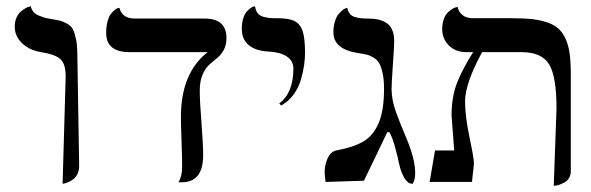

<svg xmlns="http://www.w3.org/2000/svg" viewBox="-20 -579 1882 611"><path d="M179.2 5.9 184.6 4.9C188.2 4.2 192.5 2.8 197.8 0.5C203 -1.8 208.2 -4.9 213.4 -8.8C218.6 -12.7 223 -18.3 226.6 -25.6C230.1 -33 231.9 -41.3 231.9 -50.8L226.1 -405.8C226.1 -425 224.7 -441.2 221.9 -454.3C219.2 -467.5 215.9 -477.9 212.2 -485.4C208.4 -492.8 202.2 -498.9 193.6 -503.7C185 -508.4 177.3 -511.6 170.7 -513.2C164 -514.8 153.8 -516.8 140.1 -519C132.3 -520.3 126.1 -521.6 121.6 -522.9C117 -524.3 111.1 -526.4 103.8 -529.3C96.4 -532.2 90.7 -536.2 86.4 -541.3C82.2 -546.3 79.4 -552.2 78.1 -559.1L72.8 -557.6C69.2 -557 64.9 -555.2 60.1 -552.2C55.2 -549.3 50.2 -545.7 45.2 -541.3C40.1 -536.9 35.8 -530.5 32.2 -522.2C28.6 -513.9 26.9 -504.6 26.9 -494.1C26.9 -474 34.7 -456.4 50.3 -441.4C65.9 -426.4 86.1 -417 110.8 -413.1C139.8 -408.5 160 -401.4 171.4 -391.6C183.1 -381.5 189 -363 189 -335.9Z M615.7 -291C615.7 -310.9 618.7 -327.6 624.5 -341.3C630.4 -355 637.5 -365.6 645.8 -373C654.1 -380.5 662.4 -387.5 670.7 -394C679 -400.6 686 -409.1 691.9 -419.7C697.8 -430.3 700.7 -443 700.7 -458C700.7 -499.3 677.4 -520 630.9 -520H408.7C382 -520 365.7 -531.4 359.9 -554.2L355.5 -553.2C352.5 -552.6 349 -550.6 345 -547.4C340.9 -544.1 336.8 -539.9 332.8 -534.7C328.7 -529.5 325.2 -521.6 322.3 -511C319.3 -500.4 317.9 -488.1 317.9 -474.1C317.9 -433.4 342.8 -413.1 392.6 -413.1H640.6C584 -368.5 555.7 -299.8 555.7 -207C555.7 -192.4 556.3 -167.9 557.6 -133.5C558.9 -99.2 559.6 -71 559.6 -48.8C559.6 -28 555.7 -11.4 547.9 1H558.6C603.8 1 626.5 -27.7 626.5 -85C626.5 -108.4 624.7 -142.9 621.1 -188.5C617.5 -234 615.7 -268.2 615.7 -291Z M874.5 -243.2C889.8 -251.3 902.9 -262.8 913.8 -277.6C924.7 -292.4 932.6 -308.3 937.5 -325.4C942.4 -342.5 945.8 -357.9 947.8 -371.6C949.7 -385.3 950.7 -398.4 950.7 -411.1C950.7 -442.1 948.1 -465.2 942.9 -480.5C937.7 -495.8 929 -506.3 917 -512.2C904.9 -518.1 886.9 -521 862.8 -521C852.4 -521 844.3 -521.2 838.6 -521.7C832.9 -522.2 826.1 -523.5 818.1 -525.6C810.1 -527.8 804 -531.6 799.8 -537.1C795.6 -542.6 792.8 -550 791.5 -559.1L787.1 -558.1C784.2 -557.5 780.7 -555.7 776.6 -552.7C772.5 -549.8 768.5 -546 764.4 -541.3C760.3 -536.5 756.8 -529.4 753.9 -519.8C751 -510.2 749.5 -499.2 749.5 -486.8C749.5 -465 756.8 -447.9 771.5 -435.5C786.1 -423.2 807.1 -416.3 834.5 -415C859.5 -413.7 878.9 -408.5 892.6 -399.4C906.6 -390 913.6 -377.1 913.6 -360.8C913.6 -309.1 898.6 -272.1 868.7 -250Z M1226.1 -295.9C1226.1 -308.6 1227.5 -334.1 1230.2 -372.3C1233 -410.6 1234.4 -435.9 1234.4 -448.2C1234.4 -462.9 1232.1 -475.2 1227.5 -485.1C1223 -495 1216.4 -502.4 1207.8 -507.3C1199.1 -512.2 1190.3 -515.5 1181.4 -517.3C1172.4 -519.1 1162.1 -520 1150.4 -520C1141.6 -520 1134.8 -520.3 1129.9 -520.8C1125 -521.2 1118.9 -522.4 1111.6 -524.2C1104.2 -526 1098.4 -529.4 1094 -534.4C1089.6 -539.5 1086.6 -546.1 1085 -554.2L1080.1 -552.7C1077.1 -551.8 1073.6 -549.6 1069.3 -546.1C1065.1 -542.7 1060.9 -538.4 1056.6 -533.2C1052.4 -528 1048.7 -520.3 1045.7 -510.3C1042.6 -500.2 1041 -488.8 1041 -476.1C1041 -440.3 1067.1 -418.3 1119.1 -410.2C1130.9 -408.5 1140.3 -406.8 1147.5 -405C1154.6 -403.2 1162.1 -399.9 1169.9 -395C1177.7 -390.1 1183.7 -383.8 1187.7 -376C1191.8 -368.2 1195.2 -357.6 1198 -344.2C1200.8 -330.9 1202.1 -314.8 1202.1 -295.9C1202.1 -250.7 1196.5 -214.7 1185.3 -188C1174.1 -161.3 1158 -141.7 1137 -129.2C1116 -116.6 1086.8 -106.9 1049.3 -100.1C1031.7 -96.2 1020 -78.5 1014.2 -46.9C1013.5 -43 1013.2 -37.6 1013.2 -30.8C1013.2 -25.2 1013.7 -19 1014.6 -12.2C1015.6 -5.4 1016.1 -1.3 1016.1 0L1138.2 -3.9L1212.4 -158.2H1219.2C1225.4 -147.8 1231.3 -132.5 1236.8 -112.3C1242.4 -92.1 1246.8 -73.8 1250.2 -57.4C1253.7 -40.9 1259 -26.3 1266.4 -13.4C1273.7 -0.6 1282.6 5.9 1293 5.9C1298.5 -2.3 1301.3 -14.2 1301.3 -29.8C1301.3 -39.9 1300 -51.6 1297.4 -64.9C1292.8 -87.4 1284.5 -112.8 1272.5 -141.1C1260.1 -169.8 1249.3 -197 1240 -222.9C1230.7 -248.8 1226.1 -273.1 1226.1 -295.9Z M1742.2 12.2 1748 11.7C1751.6 11.4 1756.1 10.3 1761.5 8.3C1766.8 6.3 1772.1 3.9 1777.3 1C1782.6 -2 1787 -6.4 1790.8 -12.5C1794.5 -18.5 1796.4 -25.4 1796.4 -33.2V-344.2C1796.4 -368.7 1795.2 -389.6 1793 -407C1790.7 -424.4 1786.6 -439.9 1780.8 -453.4C1774.9 -466.9 1767.6 -477.9 1758.8 -486.3C1750 -494.8 1738.4 -501.6 1724.1 -506.8C1709.8 -512 1693.7 -515.7 1675.8 -517.8C1657.9 -519.9 1636.4 -521 1611.3 -521H1485.4C1458.7 -521 1442.2 -533 1436 -557.1L1430.7 -555.7C1427.4 -555 1423.4 -553.2 1418.7 -550.3C1414 -547.4 1409.3 -543.5 1404.5 -538.8C1399.8 -534.1 1395.8 -527.2 1392.3 -518.1C1388.9 -509 1387.2 -498.5 1387.2 -486.8C1387.2 -466 1394.3 -448.5 1408.4 -434.3C1422.6 -420.2 1441.2 -413.1 1464.4 -413.1H1485.8C1463.7 -378.6 1446.7 -346.3 1434.8 -316.2C1422.9 -286.1 1417 -251.3 1417 -211.9C1417 -209.3 1417.6 -201.3 1418.7 -187.7C1419.8 -174.2 1421.1 -158.7 1422.4 -141.1C1423.7 -123.5 1424.6 -109.9 1425.3 -100.1H1364.3L1347.2 0H1481.9L1488.3 -58.1C1488.3 -69.2 1483.6 -97.2 1474.1 -142.1C1464.7 -187 1460 -224.9 1460 -255.9C1460 -294.3 1478 -346.7 1514.2 -413.1H1639.2C1682.5 -413.1 1711.9 -400.1 1727.5 -374.3C1743.2 -348.4 1751 -301.6 1751 -233.9Z"/></svg>

Font: Linux Biolinum G
Style: Bold
Weight: 700
Designer: Philipp H. Poll
Foundry: Philipp H. Poll
Version: Version 1.1.0